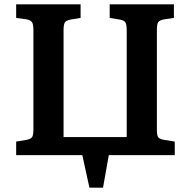

<svg xmlns="http://www.w3.org/2000/svg" viewBox="-20 -720 886 891"><path d="M395 151 362 0H55V-63L103 -71Q124 -75 129.5 -84.5Q135 -94 135 -119V-579Q135 -603 130 -614.5Q125 -626 104 -630L55 -637V-700H354V-637L307 -629Q286 -625 280.5 -615Q275 -605 275 -581V-84H568V-579Q568 -603 563 -614Q558 -625 537 -629L489 -637V-700H787V-637L741 -630Q719 -626 713.5 -616Q708 -606 708 -581V-118Q708 -93 713.5 -84Q719 -75 741 -71L791 -63V0H485L458 151Z"/></svg>

Font: Literata SemiBold
Style: Regular
Weight: 600
Designer: Latin by Veronika Burian and Jose Scaglione. Greek by Irene Vlachou. Cyrillic by Vera Evstafieva.
Foundry: TypeTogether
Version: Version 3.103; ttfautohint (v1.8.4.7-5d5b);gftools[0.9.29]